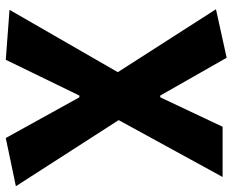

<svg xmlns="http://www.w3.org/2000/svg" viewBox="-90 -509 805 665"><g transform="rotate(90 312.5 -176.5)"><path d="M14 193 230 -182 12 -522 180 -559 311 -329H317L419 -545H593L396 -185L625 171L458 206L317 -49H311L187 206Z"/></g></svg>

Font: Nebula Sans Bold
Style: Regular
Weight: 700
Designer: Paul D. Hunt for Adobe (as Source Sans)
Foundry: Nebula Entertainment & Broadcasting LLC
Version: Version 1.010